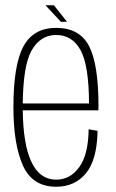

<svg xmlns="http://www.w3.org/2000/svg" viewBox="-20 -706 441 730"><path d="M193.5 4Q103.5 4 67.2 -76.5Q31 -157 31 -299Q31 -459 69 -529.5Q107 -600 193.5 -600Q282.5 -600 318.5 -531Q354.5 -462 354.5 -301Q354.5 -293.5 354 -286.5H66.5Q68 -160 98 -93.5Q129.5 -23 194 -23Q247 -23 281.5 -70.8Q316 -118.5 317 -214.5L351 -208.5Q349 -98.5 306.8 -47.2Q264.5 4 193.5 4ZM66.5 -312.5H318.5Q318 -456 287 -514Q255.5 -573 193.5 -573Q133 -573 99.5 -513Q68 -455.5 66.5 -312.5ZM211.5 -623 153 -686H185L235 -623Z"/></svg>

Font: Anybody ExtraLight
Style: Regular
Weight: 200
Designer: Tyler Finck
Foundry: Etcetera Type Company
Version: Version 1.010; ttfautohint (v1.8.3) -l 8 -r 50 -G 200 -x 14 